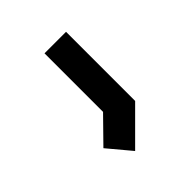

<svg xmlns="http://www.w3.org/2000/svg" viewBox="-94 -200 385 385"><g transform="rotate(-45 98.5 -7.5)"><path d="M76 126 35 77 86 25V-141H147V55Z"/></g></svg>

Font: Turret Road Medium
Style: Regular
Weight: 500
Designer: Noponies
Foundry: Noponies
Version: Version 1.001; ttfautohint (v1.8)